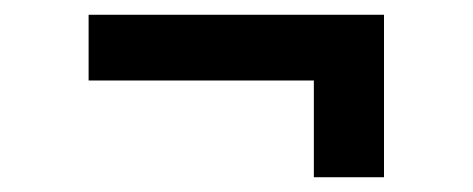

<svg xmlns="http://www.w3.org/2000/svg" viewBox="-20 -420 640 260"><path d="M405 -180V-311H100V-400H500V-180Z"/></svg>

Font: JetBrains Mono NL Medium
Style: Regular
Weight: 500
Monospace: yes
Designer: Philipp Nurullin, Konstantin Bulenkov
Foundry: JetBrains
Version: Version 2.305; ttfautohint (v1.8.4.7-5d5b)